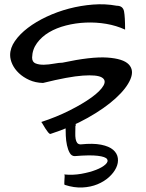

<svg xmlns="http://www.w3.org/2000/svg" viewBox="-20 -578 668 879"><path d="M168.9 -19.5Q238.3 -42 298.3 -72.3Q358.4 -102.5 398.9 -131.8Q439.5 -161.1 453.6 -186Q467.8 -210.9 445.8 -223.6Q423.8 -236.3 359.4 -231.9Q294.9 -227.5 176.8 -198.2Q141.6 -199.2 113.8 -211.9Q85.9 -224.6 66.4 -243.2Q46.9 -261.7 36.6 -283.7Q26.4 -305.7 26.4 -326.2Q26.4 -358.4 48.3 -390.1Q70.3 -421.9 107.4 -450.2Q144.5 -478.5 193.4 -501.5Q242.2 -524.4 295.9 -538.6Q349.6 -552.7 405.8 -557.1Q461.9 -561.5 513.7 -551.8Q543 -551.8 547.9 -525.9Q552.7 -500 552.7 -442.4Q512.7 -460.9 466.3 -468.8Q419.9 -476.6 373 -474.6Q326.2 -472.7 282.2 -461.4Q238.3 -450.2 204.6 -430.2Q170.9 -410.2 149.4 -380.9Q127.9 -351.6 127 -314.5Q127 -293.9 143.1 -287.6Q159.2 -281.2 181.2 -281.7Q203.1 -282.2 227.1 -286.6Q251 -291 265.6 -291Q397.5 -319.3 470.7 -314.5Q543.9 -309.6 569.3 -283.2Q594.7 -256.8 577.1 -215.3Q559.6 -173.8 509.3 -127.9Q459 -82 381.8 -38.6Q304.7 4.9 210.9 35.2Q206.1 35.2 200.2 27.8Q194.3 20.5 188 10.7Q181.6 1 176.8 -7.8Q171.9 -16.6 168.9 -19.5ZM274.4 220.7Q313.5 224.6 352.1 217.8Q390.6 210.9 419.4 199.7Q448.2 188.5 462.9 174.8Q477.5 161.1 470.2 150.4Q462.9 139.6 427.7 135.3Q392.6 130.9 322.3 136.7Q307.6 136.7 299.3 122.1Q291 107.4 286.6 86.9Q282.2 66.4 281.2 43.9Q280.3 21.5 280.3 4.9Q276.4 -29.3 284.7 -35.6Q293 -42 303.7 -35.6Q314.5 -29.3 322.3 -17.1Q330.1 -4.9 325.2 -1Q325.2 15.6 324.7 30.8Q324.2 45.9 326.2 57.6Q328.1 69.3 333.5 76.2Q338.9 83 349.6 83Q406.2 77.1 442.9 84.5Q479.5 91.8 498 107.9Q516.6 124 519.5 146Q522.5 168 511.7 190.4Q501 212.9 479 232.9Q457 252.9 426.3 265.6Q395.5 278.3 357.4 280.3Q319.3 282.2 277.3 268.6Q274.4 268.6 274.4 262.2Q274.4 255.9 274.9 247.6Q275.4 239.3 275.9 231.4Q276.4 223.6 274.4 220.7Z"/></svg>

Font: Architects Daughter-petzku
Style: Regular
Weight: 400
Designer: Kimberly Geswein
Foundry: Kimberly Geswein
Version: Version 1.000 2010 initial release